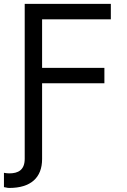

<svg xmlns="http://www.w3.org/2000/svg" viewBox="-37 -747 644 972"><path d="M88.1 -727.3V56.8C88.1 113.6 55.4 130.7 9.9 130.7C0 130.7 -9.9 129.3 -17 127.8V200.3C4.3 204.5 4.3 204.5 9.9 204.5C119.3 204.5 176.1 152 176.1 58.2V-325.3H491.5V-403.4H176.1V-649.1H524.1V-727.3Z"/></svg>

Font: Margiela Sans
Style: Regular
Weight: 400
Designer: Stefan Endress, Andreas Faust
Version: Version 1.100;FEAKit 1.0